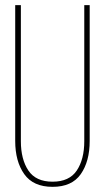

<svg xmlns="http://www.w3.org/2000/svg" viewBox="-20 -720 407 745"><path d="M61 -700V-172Q61 -102 90 -58.5Q119 -15 184 -15Q249 -15 278 -58.5Q307 -102 307 -172V-700H328V-173Q328 -94 293.5 -44.5Q259 5 184 5Q109 5 74 -44.5Q39 -94 39 -173V-700Z"/></svg>

Font: Bebas Neue Light
Style: Regular
Weight: 300
Designer: Ryoichi Tsunekawa
Foundry: Ryoichi Tsunekawa
Version: Version 001.003; ttfautohint (v1.5.65-e2d9)